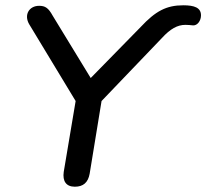

<svg xmlns="http://www.w3.org/2000/svg" viewBox="-20 -699 780 726"><path d="M263 7C295 7 313 -9 319 -42L364 -317L592 -555C624 -590 651 -605 681 -605C690 -605 701 -604 710 -603C726 -602 740 -620 740 -641C740 -670 715 -679 673 -679C609 -679 568 -657 512 -597L323 -404L179 -640C163 -669 151 -677 128 -677C90 -677 70 -643 90 -608L266 -317L221 -49C216 -14 230 7 263 7Z"/></svg>

Font: SN Pro Medium
Style: Italic
Weight: 400
Italic angle: -9°
Designer: Tobias Whetton
Foundry: Supernotes
Version: Version 1.001;Glyphs 3.2 (3249)